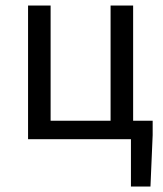

<svg xmlns="http://www.w3.org/2000/svg" viewBox="-20 -506 594 698"><path d="M82 0V-486H164V-67H382V-486H464V-67H535V-15L527 172H456V0Z"/></svg>

Font: Processing Sans Pro
Style: Regular
Weight: 400
Designer: Paul D. Hunt
Foundry: Adobe Systems Incorporated
Version: Version 2.020;PS 2.000;hotconv 1.0.86;makeotf.lib2.5.63406